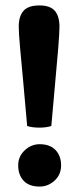

<svg xmlns="http://www.w3.org/2000/svg" viewBox="-20 -675 290 707"><path d="M125 -205Q99 -205 80 -211Q73 -294 66 -368.5Q59 -443 54 -498.5Q49 -554 49 -577Q49 -615 66.5 -635Q84 -655 125 -655Q165 -655 182 -635Q199 -615 199 -577Q199 -554 194.5 -498.5Q190 -443 183 -368.5Q176 -294 169 -211Q150 -205 125 -205ZM126 12Q87 12 67 -9.5Q47 -31 47 -66Q47 -99 71 -121.5Q95 -144 126 -144Q164 -144 184.5 -122.5Q205 -101 205 -66Q205 -32 181 -10Q157 12 126 12Z"/></svg>

Font: Petrona ExtraBold
Style: Regular
Weight: 800
Designer: Ringo R. Seeber
Foundry: Ringo R. Seeber
Version: Version 2.001; ttfautohint (v1.8.3)